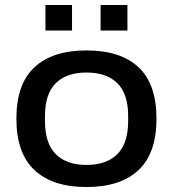

<svg xmlns="http://www.w3.org/2000/svg" viewBox="-20 -741 697 773"><path d="M163 -618V-721H270V-618ZM385 -618V-721H493V-618ZM328 12Q192 12 119 -56Q46 -124 46 -263Q46 -403 119 -470.5Q192 -538 328 -538Q465 -538 537.5 -470.5Q610 -403 610 -263Q610 -124 537.5 -56Q465 12 328 12ZM328 -77Q409 -77 452.5 -120.5Q496 -164 496 -254V-273Q496 -363 452.5 -406Q409 -449 328 -449Q248 -449 204.5 -406Q161 -363 161 -273V-254Q161 -164 204.5 -120.5Q248 -77 328 -77Z"/></svg>

Font: Archivo SemiExpanded Medium
Style: Regular
Weight: 500
Width: 6
Designer: Hector Gatti
Foundry: Omnibus-Type
Version: Version 2.001; ttfautohint (v1.8.3)